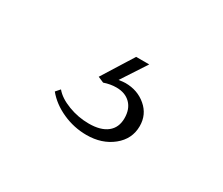

<svg xmlns="http://www.w3.org/2000/svg" viewBox="-54 -119 533 459"><g transform="rotate(30 212.5 110.5)"><path d="M216.8 0H252.9L208 68.8Q219.7 66.9 226.1 66.9Q259.8 66.9 283.4 87.2Q307.1 107.4 307.1 139.2Q307.1 174.8 278.3 198Q249.5 221.2 207 221.2Q172.4 221.2 140.9 207Q109.4 192.9 89.8 168.9L100.1 157.2Q113.8 173.8 141.4 184.3Q168.9 194.8 198.2 194.8Q231 194.8 248.5 180.9Q266.1 167 266.1 141.1Q266.1 115.7 251.7 101.3Q237.3 86.9 212.9 86.9Q196.3 86.9 179.2 92.8L163.1 85.9Z"/></g></svg>

Font: Halibut Exp Thin
Style: Regular
Weight: 250
Width: 7
Designer: Matteo Maggi
Foundry: Collletttivo
Version: Version 3.080 | FøM Fix